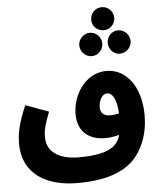

<svg xmlns="http://www.w3.org/2000/svg" viewBox="-64 -885 946 1129"><g transform="rotate(-5 408.5 -321.0)"><path d="M579 -694C617 -694 647 -724 647 -761C647 -799 617 -830 579 -830C540 -830 511 -799 511 -761C511 -724 540 -694 579 -694ZM497 -548C533 -548 564 -580 564 -617C564 -654 533 -686 497 -686C459 -686 428 -654 428 -617C428 -580 459 -548 497 -548ZM662 -548C700 -548 731 -580 731 -617C731 -654 700 -686 662 -686C625 -686 596 -654 596 -617C596 -580 625 -548 662 -548ZM347 188C528 188 659 143 724 27C756 -29 775 -92 775 -177C775 -336 696 -454 573 -454C453 -454 371 -334 371 -216C371 -113 437 -61 534 -61C561 -61 590 -66 616 -73C614 -67 611 -60 609 -53C585 5 519 38 369 38C249 38 180 -12 180 -97C180 -139 188 -170 217 -245L81 -295C32 -182 25 -121 25 -72C25 112 173 188 347 188ZM516 -243C516 -285 537 -322 566 -322C598 -322 622 -282 626 -199C607 -194 588 -192 571 -192C536 -192 516 -212 516 -243Z"/></g></svg>

Font: Noto Sans Arabic UI SmCn XBd
Style: Regular
Weight: 800
Width: 4
Designer: Monotype Design Team, Nadine Chahine and Nizar Qandah
Foundry: Monotype Imaging Inc.
Version: Version 2.010